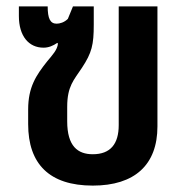

<svg xmlns="http://www.w3.org/2000/svg" viewBox="-20 -568 581 600"><path d="M270 12C401 12 472 -53 472 -173V-548H351V-177C351 -118 325 -86 270 -86C223 -86 190 -111 190 -189V-234C190 -299 211 -318 236 -356C267 -403 273 -428 273 -491V-548H208L192 -509C181 -498 167 -494 157 -494C137 -494 129 -510 129 -548H39V-518C39 -455 70 -419 116 -419C132 -419 146 -425 159 -434L161 -432C160 -413 143 -395 128 -377C93 -333 68 -296 68 -226V-180C68 -56 134 12 270 12Z"/></svg>

Font: Noto Sans Thai SemiCondensed Semi
Style: Regular
Weight: 600
Width: 4
Designer: Monotype Design Team
Foundry: Monotype Imaging Inc.
Version: Version 1.901